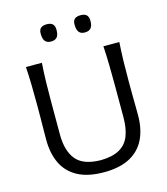

<svg xmlns="http://www.w3.org/2000/svg" viewBox="-139 -1081 1045 1199"><g transform="rotate(-15 383.5 -481.5)"><path d="M384.6 11.5Q487.2 11.5 552.6 -24Q618 -59.5 649.3 -124.3Q680.5 -189.2 680.5 -278.1Q680.5 -299.6 680.1 -334.9Q679.7 -370.2 679.2 -412.9Q678.8 -455.6 678.8 -499.4Q678.8 -569.8 680.2 -628.2Q681.6 -686.5 685.8 -749.5H582.9Q586.6 -686.5 587.8 -628.2Q589.1 -569.8 589.1 -499.4V-288.2Q589.1 -217.4 569.7 -168.3Q550.3 -119.1 505.4 -93.5Q460.4 -67.9 384.4 -66.6Q271.2 -68 224.6 -125Q178 -182 178 -287.4V-499.4Q178 -569.8 179.4 -628.2Q180.8 -686.5 185.1 -749.5H82.2Q85.9 -686.5 87.1 -628.2Q88.4 -569.8 88.4 -499.4Q88.4 -455.6 88 -413.1Q87.6 -370.5 87.1 -335.3Q86.7 -300.1 86.7 -278.2Q86.7 -190.2 117.7 -125Q148.8 -59.9 214.6 -24.2Q280.5 11.5 384.6 11.5ZM494 -862.7Q520.4 -862.7 533.2 -877.4Q546 -892 546 -924.1Q546 -950 533.5 -962Q521 -974 495.4 -974Q469.4 -974 456.6 -963Q443.8 -952.1 443.8 -926.9Q443.8 -893.2 456.2 -878Q468.5 -862.7 494 -862.7ZM275.5 -862.7Q301.9 -862.7 314.3 -877.4Q326.7 -892 326.7 -924.1Q326.7 -950 314.4 -962Q302.1 -974 276.5 -974Q250.5 -974 237.7 -963Q224.9 -952.1 224.9 -926.9Q224.9 -893.2 237.4 -878Q250 -862.7 275.5 -862.7Z"/></g></svg>

Font: Pinar FD VF
Style: Regular
Weight: 300
Designer: Amin Abedi
Version: Version 2.000